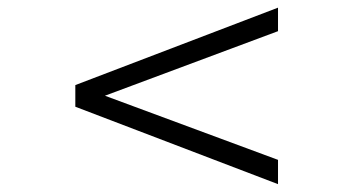

<svg xmlns="http://www.w3.org/2000/svg" viewBox="-20 -507 910 494"><path d="M695.3 -95.7 250 -260.7 695.3 -426.8V-487.3L173.8 -288.1V-232.4L695.3 -33.2Z"/></svg>

Font: Namkio Khamti Book
Style: Regular
Weight: 500
Designer: Debbi Hosken
Foundry: SIL International
Version: Version 3.917